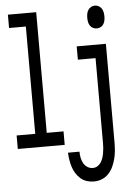

<svg xmlns="http://www.w3.org/2000/svg" viewBox="-62 -789 724 1048"><g transform="rotate(-5 300.0 -265.0)"><path d="M11 0V-74H113V-662H21V-735H176V-74H268V0ZM498 -618Q487 -618 477 -623Q467 -628 461 -637.5Q455 -647 453 -658Q451 -669 451 -680Q451 -691 453 -702Q455 -713 461 -722.5Q467 -732 477 -737.5Q487 -743 498 -743Q509 -743 519 -737.5Q529 -732 535 -722.5Q541 -713 543 -702Q545 -691 545 -680Q545 -669 543 -658Q541 -647 535 -637.5Q529 -628 519 -623Q509 -618 498 -618ZM410 213Q390 213 371 207Q352 201 337 188Q322 175 311.5 158Q301 141 295 122Q289 103 286 83.5Q283 64 282 44H345Q345 60 348 76Q351 92 358.5 106.5Q366 121 380 130Q394 139 410 139Q424 139 435.5 132Q447 125 454.5 113.5Q462 102 466 89.5Q470 77 472.5 63.5Q475 50 476 36.5Q477 23 477 10V-457H380V-530H540V10Q540 33 538 55.5Q536 78 530.5 99.5Q525 121 515.5 142Q506 163 490.5 179.5Q475 196 454 204.5Q433 213 410 213Z"/></g></svg>

Font: Iosevka Slab Extended
Style: Regular
Weight: 400
Width: 7
Monospace: yes
Designer: Belleve Invis
Foundry: Belleve Invis
Version: Version 11.1.1; ttfautohint (v1.8.3)